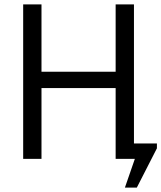

<svg xmlns="http://www.w3.org/2000/svg" viewBox="-20 -720 731 870"><path d="M504 -321H168V0H85V-700H168V-395H504V-700H587V-70H691V-48L600 130H546L591 0H504Z"/></svg>

Font: PTSans
Style: Regular
Weight: 400
Designer: A.Korolkova, O.Umpeleva, V.Yefimov
Foundry: ParaType Ltd
Version: Version 2.003W OFL